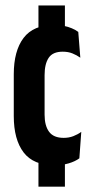

<svg xmlns="http://www.w3.org/2000/svg" viewBox="-20 -599 334 704"><path d="M218 -452.5H121V-579H218ZM218 85.5H121V-52H218ZM179.5 7Q102.5 7 66.5 -40.2Q30.5 -87.5 30.5 -173.5V-326.5Q30.5 -412.5 66.5 -460Q102.5 -507.5 179 -507.5Q198 -507.5 214 -504.2Q230 -501 243.5 -495.2Q257 -489.5 267 -482L274.5 -387.5Q261 -397 245.5 -403.2Q230 -409.5 210 -409.5Q173.5 -409.5 158.5 -387Q143.5 -364.5 143.5 -323.5V-178.5Q143.5 -138 160 -115.8Q176.5 -93.5 213.5 -93.5Q233 -93.5 249 -99.8Q265 -106 278 -115.5L271 -18.5Q255.5 -7 231.8 0Q208 7 179.5 7Z"/></svg>

Font: Anek Tamil Condensed SemiBold
Style: Regular
Weight: 600
Width: 3
Designer: Aadarsh Rajan (Tamil), Yesha Goshar (Latin)
Foundry: Ek Type
Version: Version 1.003